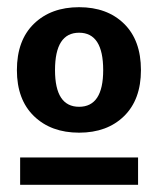

<svg xmlns="http://www.w3.org/2000/svg" viewBox="-20 -683 440 534"><path d="M200 -314Q122 -314 74.5 -360Q27 -406 27 -488Q27 -571 74.5 -617Q122 -663 200 -663Q278 -663 325 -617Q372 -571 372 -488Q372 -406 325 -360Q278 -314 200 -314ZM200 -386Q267 -386 267 -488Q267 -592 200 -592Q133 -592 133 -488Q133 -386 200 -386ZM36 -169V-245H364V-169Z"/></svg>

Font: Work Sans SemiBold
Style: Regular
Weight: 600
Designer: Wei Huang
Foundry: Wei Huang
Version: Version 2.010; ttfautohint (v1.8.3)